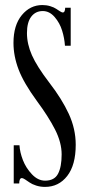

<svg xmlns="http://www.w3.org/2000/svg" viewBox="-20 -731 348 765"><path d="M159.2 13.7Q140.6 13.7 124 8.3Q107.4 2.9 97.9 -3.9Q88.4 -10.7 79.8 -16.1Q71.3 -21.5 67.4 -21.5Q56.6 -21.5 56.6 0H34.7V-152.3H57.6Q59.1 -124.5 71.3 -93Q83.5 -61.5 107.4 -36.4Q131.3 -11.2 159.7 -11.2Q196.8 -11.2 211.2 -38.6Q225.6 -65.9 225.6 -115.7Q225.6 -163.1 199.5 -214.6Q173.3 -266.1 127 -328.6Q74.2 -400.9 54 -454.3Q33.7 -507.8 33.7 -560.1Q33.7 -630.4 66.9 -670.7Q100.1 -710.9 148.9 -710.9Q165.5 -710.9 180.4 -706.3Q195.3 -701.7 203.6 -696Q211.9 -690.4 219.2 -685.8Q226.6 -681.2 230 -681.2Q239.3 -681.2 239.7 -700.2H261.7V-548.8H238.8Q236.8 -579.1 227.5 -609.1Q218.3 -639.2 197.8 -663.1Q177.2 -687 150.4 -687Q121.6 -687 104.5 -664.6Q87.4 -642.1 87.4 -599.1Q87.4 -555.7 107.2 -511Q127 -466.3 176.3 -401.9Q226.6 -336.9 254.2 -277.1Q281.7 -217.3 281.7 -154.3Q281.7 -73.2 247.8 -29.8Q213.9 13.7 159.2 13.7Z"/></svg>

Font: Imbue
Style: Regular
Weight: 400
Designer: Tyler Finck
Foundry: Etcetera Type Company
Version: Version 0.910